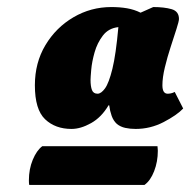

<svg xmlns="http://www.w3.org/2000/svg" viewBox="-20 -757 540 545"><path d="M183 -391Q137 -391 108 -418.5Q79 -446 79 -515Q79 -579 109 -629Q139 -679 188.5 -708Q238 -737 296 -737Q320 -737 340.5 -733.5Q361 -730 379 -721L415 -737Q446 -737 467 -731Q488 -725 488 -703Q488 -697 481 -675Q474 -653 464.5 -624Q455 -595 448 -566Q441 -537 441 -515Q441 -491 456 -491Q460 -491 465 -492Q470 -493 476 -496L500 -449Q482 -430 444.5 -410.5Q407 -391 365 -391Q349 -391 335.5 -394Q322 -397 312 -405Q302 -414 297 -428Q292 -442 290 -458H288Q268 -424 238.5 -407.5Q209 -391 183 -391ZM237 -530Q237 -512 241 -501.5Q245 -491 257 -491Q267 -491 278 -506Q289 -521 299 -561.5Q309 -602 316 -680Q288 -677 272 -656Q256 -635 248.5 -608.5Q241 -582 239 -559.5Q237 -537 237 -530ZM390 -232H63Q62 -236 62 -245Q62 -277 73 -303.5Q84 -330 100 -342H427Q427 -340 427.5 -336.5Q428 -333 428 -329Q428 -298 417.5 -271Q407 -244 390 -232Z"/></svg>

Font: Petrona Black
Style: Italic
Weight: 900
Italic angle: -9°
Designer: Ringo R. Seeber
Foundry: Ringo R. Seeber
Version: Version 2.001; ttfautohint (v1.8.3)